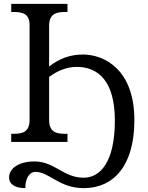

<svg xmlns="http://www.w3.org/2000/svg" viewBox="-20 -734 763 993"><path d="M111 239C111 193 129 155 164 155C235 155 285 239 413 239C568 239 675 123 675 -113C675 -375 519 -452 409 -452C346 -452 289 -433 234 -390V-600C234 -663 271 -672 316 -672H329V-714H38V-672H51C95 -672 133 -664 133 -605V-114C133 -51 96 -42 51 -42H38V0H329V-42H316C271 -42 234 -51 234 -114V-336C278 -369 327 -388 377 -388C489 -388 574 -313 574 -111C574 105 498 185 413 185C306 185 264 101 158 101C73 101 27 140 27 183C27 220 59 239 111 239Z"/></svg>

Font: Noto Serif Thai
Style: Regular
Weight: 400
Designer: Monotype Design Team
Foundry: Monotype Imaging Inc.
Version: Version 1.901